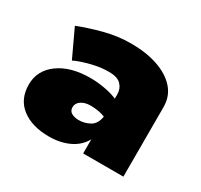

<svg xmlns="http://www.w3.org/2000/svg" viewBox="-110 -615 799 765"><g transform="rotate(30 290.0 -232.5)"><path d="M121 -298 62 -424Q110 -443 170.5 -459Q231 -475 293 -475Q361 -475 414.5 -457Q468 -439 499 -404.5Q530 -370 530 -320V0H345V-65Q325 -28 284.5 -9Q244 10 193 10Q114 10 67 -26.5Q20 -63 20 -130Q20 -195 75 -235Q130 -275 221 -275Q252 -275 286 -269Q320 -263 345 -252V-272Q345 -298 328 -315.5Q311 -333 273 -333Q240 -333 209.5 -326.5Q179 -320 155.5 -312Q132 -304 121 -298ZM216 -139Q216 -121 230 -113.5Q244 -106 263 -106Q289 -106 313 -119Q337 -132 343 -168Q316 -180 275 -180Q250 -180 233 -168.5Q216 -157 216 -139Z"/></g></svg>

Font: Jost* Black
Style: Regular
Weight: 900
Version: Version 3.7